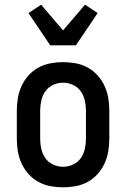

<svg xmlns="http://www.w3.org/2000/svg" viewBox="-20 -794 540 822"><path d="M250 8Q223 8 196 3Q169 -2 145 -15Q121 -28 102.5 -48.5Q84 -69 72.5 -94Q61 -119 56.5 -146Q52 -173 52 -200V-320Q52 -347 56.5 -374Q61 -401 72.5 -426Q84 -451 102.5 -471.5Q121 -492 145 -505Q169 -518 196 -523Q223 -528 250 -528Q277 -528 304 -523Q331 -518 355 -505Q379 -492 397.5 -471.5Q416 -451 427.5 -426Q439 -401 443.5 -374Q448 -347 448 -320V-200Q448 -173 443.5 -146Q439 -119 427.5 -94Q416 -69 397.5 -48.5Q379 -28 355 -15Q331 -2 304 3Q277 8 250 8ZM250 -80Q272 -80 292.5 -89.5Q313 -99 325.5 -116.5Q338 -134 343 -156Q348 -178 348 -200V-320Q348 -342 343 -364Q338 -386 325.5 -403.5Q313 -421 292.5 -430.5Q272 -440 250 -440Q228 -440 207.5 -430.5Q187 -421 174.5 -403.5Q162 -386 157 -364Q152 -342 152 -320V-200Q152 -178 157 -156Q162 -134 174.5 -116.5Q187 -99 207.5 -89.5Q228 -80 250 -80ZM195 -600 102 -738 156 -774 250 -664 344 -774 398 -738 305 -600Z"/></svg>

Font: Iosevka Term Curly Semibold
Style: Regular
Weight: 600
Designer: Belleve Invis
Foundry: Belleve Invis
Version: Version 32.3.0